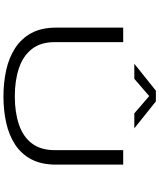

<svg xmlns="http://www.w3.org/2000/svg" viewBox="77 -1012 945 1140"><g transform="rotate(90 550.0 -441.5)"><path d="M552 11Q470 11 396.2 -5.2Q322.5 -21.5 265.8 -58Q209 -94.5 176.2 -154.2Q143.5 -214 143.5 -301.5V-700H229.5V-294Q229.5 -210 270.8 -157.5Q312 -105 384.8 -80.8Q457.5 -56.5 552 -56.5Q646.5 -56.5 718.5 -80.8Q790.5 -105 830.8 -157.5Q871 -210 871 -294V-700H957V-301.5Q957 -214 925.2 -154.2Q893.5 -94.5 837.5 -58Q781.5 -21.5 708 -5.2Q634.5 11 552 11ZM358 -766 518 -894H581.5L741.5 -766H652.5L550 -854.5L447.5 -766Z"/></g></svg>

Font: Trispace Expanded Light
Style: Regular
Weight: 300
Width: 7
Designer: Tyler Finck
Foundry: Etcetera Type Company
Version: Version 1.210; ttfautohint (v1.8.3)